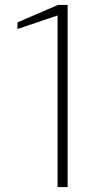

<svg xmlns="http://www.w3.org/2000/svg" viewBox="-20 -761 396 781"><path d="M214 0V-698L51 -643V-670L216 -741H255V0Z"/></svg>

Font: Exo Thin ExtraLight
Style: Regular
Weight: 250
Version: Version 2.000